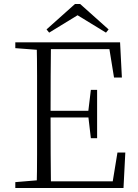

<svg xmlns="http://www.w3.org/2000/svg" viewBox="-20 -933 686 953"><path d="M378 -913 519 -787 506 -771 341 -872H389L224 -771L211 -787L352 -913ZM56 0V-29L188 -40H198V0ZM162 0Q164 -83 164 -166Q164 -249 164 -333V-390Q164 -474 164 -557.5Q164 -641 162 -723H233Q232 -641 231.5 -556Q231 -471 231 -377V-357Q231 -255 231.5 -169Q232 -83 233 0ZM198 0V-33H569L536 -11L563 -176H602L593 0ZM198 -350V-383H436V-350ZM431 -247 418 -358V-379L431 -487H462V-247ZM56 -694V-723H198V-684H188ZM546 -548 519 -714 553 -689H198V-723H576L585 -548Z"/></svg>

Font: Noto Serif KR ExtraLight
Style: Regular
Weight: 200
Designer: Ryoko NISHIZUKA 西塚涼子 (kana & ideographs); Frank Grießhammer (Latin, Greek & Cyrillic); Wenlong ZHANG 张文龙 (bopomofo); San
Foundry: Adobe
Version: Version 2.002-H1;hotconv 1.1.0;makeotfexe 2.6.0